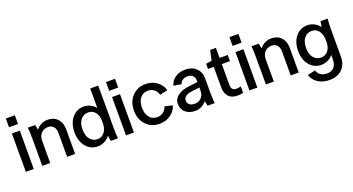

<svg xmlns="http://www.w3.org/2000/svg" viewBox="-55 -1440 4399 2390"><g transform="rotate(-20 2144.5 -245.0)"><path d="M57 -508H162V0H57ZM50 -593V-709H169V-593Z M364 -508Q374 -471 378 -442Q443 -517 533 -517Q613 -517 661.5 -465Q710 -413 710 -328V0H604V-318Q604 -370 578 -400Q552 -430 508 -430Q451 -430 415.5 -393.5Q380 -357 380 -295V0H275V-360Q275 -453 268 -508Z M1165 -442V-701H1271V-148Q1271 -48 1278 0H1183Q1176 -31 1171 -74Q1146 -37 1102 -14Q1058 9 1009 9Q914 9 854 -65Q794 -139 794 -255Q794 -371 854.5 -444.5Q915 -518 1009 -518Q1055 -518 1097 -497.5Q1139 -477 1165 -442ZM900 -255Q900 -173 937 -125Q974 -77 1038 -77Q1095 -77 1130 -123.5Q1165 -170 1165 -241V-273Q1165 -341 1130.5 -385.5Q1096 -430 1038 -430Q974 -430 937 -382.5Q900 -335 900 -255Z M1384 -508H1489V0H1384ZM1377 -593V-709H1496V-593Z M1829 -518Q1916 -518 1978.5 -470Q2041 -422 2059 -353L1957 -330Q1943 -377 1909.5 -403.5Q1876 -430 1829 -430Q1764 -430 1726 -382.5Q1688 -335 1688 -255Q1688 -175 1726 -127.5Q1764 -80 1829 -80Q1875 -80 1909 -105.5Q1943 -131 1957 -176L2059 -153Q2042 -86 1979 -39Q1916 8 1829 8Q1720 8 1651 -65.5Q1582 -139 1582 -255Q1582 -371 1651 -444.5Q1720 -518 1829 -518Z M2464 0Q2455 -38 2451 -66Q2391 9 2300 9Q2221 9 2172.5 -34Q2124 -77 2124 -148Q2124 -213 2180 -254.5Q2236 -296 2337 -307L2446 -320V-342Q2446 -381 2420.5 -405.5Q2395 -430 2355 -430Q2316 -430 2288.5 -412Q2261 -394 2252 -362L2150 -379Q2166 -442 2221.5 -480Q2277 -518 2356 -518Q2443 -518 2497.5 -466Q2552 -414 2552 -328V-148Q2552 -47 2558 0ZM2230 -152Q2230 -119 2255 -98Q2280 -77 2320 -77Q2378 -77 2412 -112.5Q2446 -148 2446 -207V-248L2340 -235Q2288 -229 2259 -207.5Q2230 -186 2230 -152Z M2702 -148V-428H2626V-497L2702 -508L2732 -641H2808V-508H2916V-426H2808V-151Q2808 -75 2874 -75Q2899 -75 2935 -84V2Q2898 10 2862 10Q2782 10 2742 -35Q2702 -80 2702 -148Z M3019 -508H3124V0H3019ZM3012 -593V-709H3131V-593Z M3326 -508Q3336 -471 3340 -442Q3405 -517 3495 -517Q3575 -517 3623.5 -465Q3672 -413 3672 -328V0H3566V-318Q3566 -370 3540 -400Q3514 -430 3470 -430Q3413 -430 3377.5 -393.5Q3342 -357 3342 -295V0H3237V-360Q3237 -453 3230 -508Z M4127 -68Q4101 -33 4059 -13Q4017 7 3971 7Q3876 7 3816 -66Q3756 -139 3756 -254Q3756 -370 3816.5 -443.5Q3877 -517 3971 -517Q4020 -517 4064 -494Q4108 -471 4133 -434Q4138 -476 4145 -508H4240Q4233 -460 4233 -361V-9Q4233 97 4171.5 158Q4110 219 4002 219Q3915 219 3852 178Q3789 137 3768 68L3870 45Q3902 132 4002 132Q4062 132 4094.5 95Q4127 58 4127 -9ZM3862 -254Q3862 -174 3899 -127Q3936 -80 4000 -80Q4058 -80 4092.5 -124.5Q4127 -169 4127 -237V-269Q4127 -339 4092 -385.5Q4057 -432 4000 -432Q3936 -432 3899 -384Q3862 -336 3862 -254Z"/></g></svg>

Font: LT Superior Semi-bold
Style: Regular
Weight: 600
Designer: Daniel Lyons
Foundry: LyonsType
Version: Version 1.0